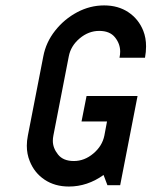

<svg xmlns="http://www.w3.org/2000/svg" viewBox="-20 -681 557 706"><path d="M298.3 -328.1H485.8L421.9 0H375L360.8 -37.6Q301.3 4.9 233.4 4.9Q181.6 4.9 144 -20.3Q106.4 -45.4 89.4 -88.4Q78.6 -114.7 78.6 -145Q78.6 -163.1 82.5 -182.6L139.2 -473.6Q148.9 -525.4 182.6 -568.1Q216.3 -610.8 263.7 -636Q311 -661.1 362.8 -661.1Q414.6 -661.1 452.1 -636Q489.7 -610.8 506.8 -567.9Q517.1 -542 517.1 -510.3Q517.1 -490.7 513.2 -468.8H419.4Q421.9 -480.5 421.9 -491.2Q421.9 -520 402.8 -543.7Q383.8 -567.4 344.7 -567.4Q305.7 -567.4 272.9 -539.8Q240.2 -512.2 232.9 -473.6L176.3 -182.6Q174.3 -172.4 174.3 -163.1Q174.3 -136.7 193.4 -112.8Q212.4 -88.9 251.5 -88.9Q290.5 -88.9 323.2 -116.5Q356 -144 363.8 -182.6L373.5 -234.4H279.8Z"/></svg>

Font: Lambda
Style: Italic
Weight: 400
Italic angle: -11°
Designer: GGBotNet
Version: 0.22